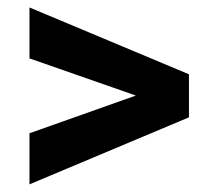

<svg xmlns="http://www.w3.org/2000/svg" viewBox="-20 -558 557 512"><path d="M342.3 -303.2 58.6 -402.3V-538.1L483.9 -359.9V-245.1L58.6 -66.4V-202.6Z"/></svg>

Font: RobotoDraft
Style: Bold
Weight: 700
Version: Version 2.001150; 2014